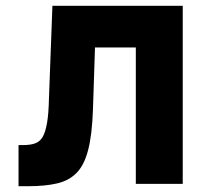

<svg xmlns="http://www.w3.org/2000/svg" viewBox="-20 -635 740 663"><path d="M44 8V-134H59Q85 -134 101.5 -140Q118 -146 127.5 -162.5Q137 -179 142.5 -211Q148 -243 149 -294L161 -615H611V0H449V-471H308L301 -257Q298 -170 284.5 -117.5Q271 -65 244.5 -38Q218 -11 176.5 -1.5Q135 8 77 8Z"/></svg>

Font: Martian Mono
Style: Bold
Weight: 700
Designer: Roman Shamin
Foundry: Evil Martians
Version: Version 1.000